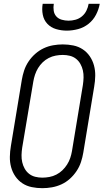

<svg xmlns="http://www.w3.org/2000/svg" viewBox="-20 -975 541 1003"><path d="M201 8Q173 8 146 2.5Q119 -3 97 -17.5Q75 -32 60 -54Q45 -76 38 -102Q31 -128 31.5 -156Q32 -184 37 -213L94 -558Q98 -582 106 -606.5Q114 -631 129 -653.5Q144 -676 164.5 -694Q185 -712 208.5 -723Q232 -734 257.5 -738.5Q283 -743 308 -743Q336 -743 363 -737.5Q390 -732 412 -717.5Q434 -703 449 -681Q464 -659 471 -633Q478 -607 477.5 -579Q477 -551 472 -522L415 -177Q411 -153 403 -128.5Q395 -104 380 -81.5Q365 -59 345 -41Q325 -23 301 -12Q277 -1 251.5 3.5Q226 8 201 8ZM201 -47Q219 -47 238 -50.5Q257 -54 274.5 -63Q292 -72 306 -85.5Q320 -99 330.5 -115.5Q341 -132 347 -150Q353 -168 356 -186L413 -531Q416 -551 416.5 -570Q417 -589 413 -607Q409 -625 400 -641Q391 -657 377 -668Q363 -679 345 -683.5Q327 -688 308 -688Q290 -688 271 -684.5Q252 -681 234.5 -672Q217 -663 203 -649.5Q189 -636 179 -619.5Q169 -603 163 -585Q157 -567 154 -549L96 -204Q93 -184 92.5 -165Q92 -146 96 -128Q100 -110 109 -94Q118 -78 132 -67Q146 -56 164 -51.5Q182 -47 201 -47ZM329 -815Q300 -815 273 -823Q246 -831 227.5 -850.5Q209 -870 203.5 -898Q198 -926 203 -955H261Q258 -937 260.5 -919.5Q263 -902 274 -889.5Q285 -877 302.5 -872Q320 -867 338 -867Q356 -867 374.5 -872Q393 -877 408 -889.5Q423 -902 431.5 -919.5Q440 -937 443 -955H501Q496 -926 481.5 -898Q467 -870 442.5 -850.5Q418 -831 388 -823Q358 -815 329 -815Z"/></svg>

Font: Iosevka Light
Style: Italic
Weight: 300
Italic angle: -9°
Monospace: yes
Designer: Belleve Invis
Foundry: Belleve Invis
Version: Version 32.5.0; ttfautohint (v1.8.4)